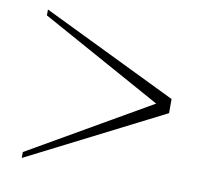

<svg xmlns="http://www.w3.org/2000/svg" viewBox="-63 -579 698 642"><g transform="rotate(10 286.5 -258.0)"><path d="M50 -26 461 -263 50 -490V-510L509 -287V-239L50 -6Z"/></g></svg>

Font: Moderustic SemiBold
Style: Regular
Weight: 600
Designer: Tural Alisoy
Foundry: TAFT Foundry
Version: Version 2.120